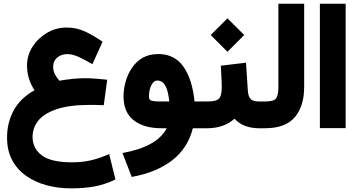

<svg xmlns="http://www.w3.org/2000/svg" viewBox="-20 -702 1955 1051"><path d="M485.8 -350.6Q455.1 -368.7 417.5 -387.2Q379.9 -405.8 349.1 -405.8Q315.4 -405.8 293.2 -387Q271 -368.2 271 -336.9Q271 -312 282 -292.7Q293 -273.4 305.2 -260.3Q344.7 -267.1 380.1 -270.5Q415.5 -273.9 445.3 -273.9Q477.1 -273.9 507.3 -271.2Q537.6 -268.6 566.9 -265.6L547.9 -126Q532.7 -127 509 -127.4Q485.4 -127.9 474.1 -127.9Q359.4 -127.9 289.8 -104.2Q220.2 -80.6 189.2 -41Q158.2 -1.5 158.2 47.4Q158.2 109.9 208.5 148.2Q258.8 186.5 374 186.5Q431.2 186.5 480 175Q528.8 163.6 577.6 141.1L611.8 280.3Q556.2 307.6 498.8 318.4Q441.4 329.1 368.7 329.1Q298.8 329.1 235.8 312.3Q172.9 295.4 123.8 261.2Q74.7 227.1 46.6 174.6Q18.6 122.1 18.6 50.8Q18.6 -30.8 54.9 -97.7Q91.3 -164.6 168.9 -208Q127.9 -270.5 127.9 -343.3Q127.9 -399.4 158.2 -446.5Q188.5 -493.7 237.8 -522.5Q287.1 -551.3 344.2 -551.3Q400.9 -551.3 448.2 -528.3Q495.6 -505.4 541.5 -473.6Z M846.2 -406.2Q935.5 -406.2 984.1 -337.2Q1032.7 -268.1 1044.9 -146.5H1075.2V0H1035.6Q1008.3 108.9 922.9 175.3Q837.4 241.7 701.2 266.6L650.4 135.7Q743.7 118.7 804.4 85.4Q865.2 52.2 892.6 0H863.3Q767.6 0 711.9 -43.7Q656.2 -87.4 656.2 -173.8Q656.2 -213.4 667.5 -254.2Q678.7 -294.9 701.7 -329.6Q724.6 -364.3 760.5 -385.3Q796.4 -406.2 846.2 -406.2ZM906.7 -146.5Q901.4 -194.3 891.4 -219Q881.3 -243.7 868.7 -252.4Q856 -261.2 841.8 -261.2Q826.7 -261.2 816.2 -247.6Q805.7 -233.9 800.5 -214.4Q795.4 -194.8 795.4 -176.3Q795.4 -166.5 798.1 -159.7Q800.8 -152.8 814 -149.7Q827.1 -146.5 858.4 -146.5Z M1410.6 0H1398.9Q1311.5 0 1263.7 -52.2Q1233.9 -25.4 1196 -12.7Q1158.2 0 1114.7 0H1055.7V-146.5H1114.7Q1163.6 -146.5 1178.7 -162.4Q1193.8 -178.2 1193.8 -223.1Q1193.8 -251.5 1191.9 -282.5Q1189.9 -313.5 1188.5 -342.3L1326.7 -358.9L1336.4 -208Q1338.9 -172.9 1352.3 -159.7Q1365.7 -146.5 1399.9 -146.5H1410.6ZM1133.3 -510.3 1225.1 -601.6 1316.9 -510.3 1225.1 -418.5Z M1391.1 0V-146.5H1430.7Q1478.5 -146.5 1491.2 -163.3Q1503.9 -180.2 1503.9 -226.1V-681.6H1645V-226.6Q1645 -121.1 1593.8 -60.5Q1542.5 0 1430.2 0Z M1731 -681.6H1872.1V-0.5H1731Z"/></svg>

Font: Vazir Black FD-UI
Style: Black-FD-UI
Weight: 900
Designer: Saber Rastikerdar
Foundry: Saber Rastikerdar
Version: Version 30.0.0